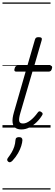

<svg xmlns="http://www.w3.org/2000/svg" viewBox="-20 -1030 441 1550"><path d="M153 15Q122 15 103.5 1.5Q85 -12 81.5 -42.5Q78 -73 92 -122L187 -452H110Q100 -452 97 -458.5Q94 -465 98 -477Q101 -489 107 -494.5Q113 -500 123 -500H201L262 -710Q265 -721 271.5 -725.5Q278 -730 291 -730Q308 -730 314 -724.5Q320 -719 317 -707L257 -500H386Q396 -500 399.5 -494Q403 -488 399 -476Q396 -463 389.5 -457.5Q383 -452 374 -452H242L144 -117Q131 -72 135 -52.5Q139 -33 166 -33Q192 -33 223.5 -56.5Q255 -80 286 -123Q292 -131 298.5 -131.5Q305 -132 313 -126Q323 -120 324 -113.5Q325 -107 321 -101Q302 -69 275 -43Q248 -17 217 -1Q186 15 153 15ZM47 276Q39 269 38 262Q37 255 43 246Q62 221 74.5 199.5Q87 178 95 154Q103 130 105 100Q106 87 113.5 82Q121 77 133 77Q148 77 154.5 83.5Q161 90 161 101Q160 121 151.5 148.5Q143 176 125.5 207Q108 238 80 268Q72 276 63.5 279Q55 282 47 276ZM0 490H388V500H0ZM0 -20H388V0H0ZM0 -505H388V-500H0ZM0 -1010H388V-1000H0Z"/></svg>

Font: Playwrite AU NSW Guides
Style: Regular
Weight: 400
Designer: Veronika Burian, José Scaglione
Foundry: TypeTogether
Version: Version 1.003